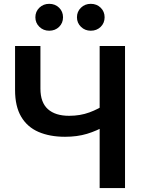

<svg xmlns="http://www.w3.org/2000/svg" viewBox="-20 -963 723 983"><path d="M313 -262.7Q234.9 -262.7 177.2 -287.6Q119.6 -312.5 88.4 -365.5Q57.1 -418.5 57.1 -502V-727.5H187V-509.3Q187 -438.5 225.1 -404.3Q263.2 -370.1 334 -370.1Q390.6 -370.1 437.7 -387.5Q484.9 -404.8 522.9 -431.6V-320.3Q475.6 -293 425.3 -277.8Q375 -262.7 313 -262.7ZM490.2 0V-727.5H620.1V0ZM444.8 -805.7Q415 -805.7 394.5 -825.7Q374 -845.7 374 -874.5Q374 -903.8 394.5 -923.6Q415 -943.4 444.8 -943.4Q475.1 -943.4 495.4 -923.6Q515.6 -903.8 515.6 -874.5Q515.6 -845.2 495.4 -825.4Q475.1 -805.7 444.8 -805.7ZM231.9 -805.7Q202.1 -805.7 181.6 -825.7Q161.1 -845.7 161.1 -874.5Q161.1 -903.8 181.6 -923.6Q202.1 -943.4 231.9 -943.4Q262.2 -943.4 282.5 -923.6Q302.7 -903.8 302.7 -874.5Q302.7 -845.2 282.5 -825.4Q262.2 -805.7 231.9 -805.7Z"/></svg>

Font: Inter 28pt SemiBold
Style: Regular
Weight: 600
Designer: Rasmus Andersson
Foundry: rsms
Version: Version 4.001;git-66647c0bb